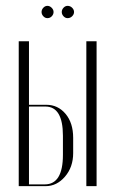

<svg xmlns="http://www.w3.org/2000/svg" viewBox="-20 -636 389 656"><path d="M142 -574Q134 -574 128 -580.5Q122 -587 122 -595Q122 -603 128 -609.5Q134 -616 142 -616Q150 -616 156.5 -609.5Q163 -603 163 -595Q163 -587 157 -580.5Q151 -574 142 -574ZM211 -616Q220 -616 226.5 -609.5Q233 -603 233 -595Q233 -587 226.5 -580.5Q220 -574 211 -574Q203 -574 197 -580.5Q191 -587 191 -595Q191 -603 197 -609.5Q203 -616 211 -616ZM79 -278H138Q178 -278 204 -247Q230 -216 230 -165V-113Q230 -65 202 -32.5Q174 0 136 0H44V-495H79ZM275 -495H310V0H275ZM195 -107V-172Q195 -272 135 -272H79V-6H133Q195 -6 195 -107Z"/></svg>

Font: Moniqa ExtLt Narrow Display
Style: Regular
Weight: 200
Width: 4
Designer: Rajesh Rajput
Foundry: Rajesh Rajput
Version: Version 1.000